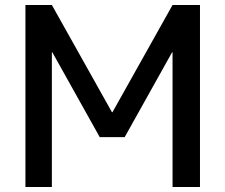

<svg xmlns="http://www.w3.org/2000/svg" viewBox="-20 -750 904 770"><path d="M82 0V-730H188L429 -300H431L672 -730H782V0H672V-540H670L480 -200H380L190 -540H188V0Z"/></svg>

Font: M PLUS 1p Medium
Style: Regular
Weight: 500
Version: Version 1.062